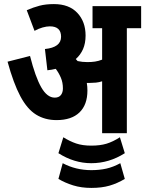

<svg xmlns="http://www.w3.org/2000/svg" viewBox="-20 -652 711 940"><path d="M408 -209Q408 -139 369 -101.5Q330 -64 257 -64Q200 -64 156.5 -91Q113 -118 79.5 -181Q46 -244 17 -350L127 -378Q153 -275 182 -224.5Q211 -174 248 -174Q268 -174 278 -186.5Q288 -199 288 -219Q288 -248 278 -271.5Q268 -295 253 -315Q233 -310 212 -308L200 -412Q279 -420 279 -472Q279 -523 224 -523Q208 -523 188.5 -517.5Q169 -512 149 -501L111 -602Q143 -616 173.5 -624Q204 -632 244 -632Q318 -632 358.5 -589Q399 -546 399 -478Q399 -440 386.5 -411.5Q374 -383 351 -363Q356 -358 360 -353Q383 -348 408 -348Q428 -348 445 -350.5Q462 -353 480 -360V-514H433V-622H671V-514H601V0H480V-254Q465 -249 449.5 -247.5Q434 -246 419 -246Q412 -246 405 -246Q408 -228 408 -209ZM427 147Q343 147 266 98L290 20Q322 40 353 50.5Q384 61 427 61Q470 61 501.5 51.5Q533 42 567 20L591 98Q514 147 427 147ZM427 268Q378 268 338 255.5Q298 243 266 224L287 147Q351 181 427 181Q467 181 500.5 173.5Q534 166 569 147L591 224Q554 246 516 257Q478 268 427 268Z"/></svg>

Font: Noto Sans ExtraCondensed
Style: Bold
Weight: 700
Width: 2
Designer: Monotype Design Team
Foundry: Monotype Imaging Inc.
Version: Version 2.013; ttfautohint (v1.8.4.7-5d5b)